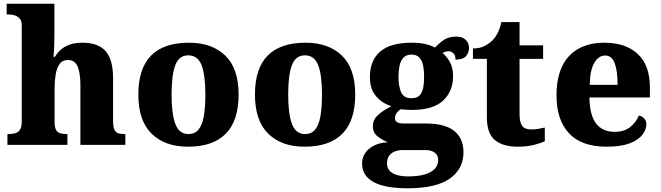

<svg xmlns="http://www.w3.org/2000/svg" viewBox="-20 -780 3559 1034"><path d="M20 0V-58H25Q46 -58 62 -62.5Q78 -67 87.5 -81.5Q97 -96 97 -125V-644Q97 -670 84.5 -682Q72 -694 56.5 -698Q41 -702 30 -702H16V-760H273V-607Q273 -582 272.5 -556.5Q272 -531 271 -510Q270 -489 268 -474H276Q288 -495 307 -512Q326 -529 354.5 -539.5Q383 -550 424 -550Q508 -550 548.5 -505Q589 -460 589 -358V-128Q589 -98 595.5 -83Q602 -68 615.5 -63Q629 -58 651 -58H655V0H413V-322Q413 -386 398 -421.5Q383 -457 346 -457Q316 -457 300.5 -434.5Q285 -412 279.5 -377Q274 -342 274 -304V-122Q274 -95 281.5 -81Q289 -67 303.5 -62.5Q318 -58 340 -58H343V0Z M993 10Q868 10 796.5 -60Q725 -130 725 -271Q725 -411 793.5 -480.5Q862 -550 997 -550Q1122 -550 1193.5 -480.5Q1265 -411 1265 -271Q1265 -130 1196 -60Q1127 10 993 10ZM995 -58Q1029 -58 1049 -82Q1069 -106 1077.5 -153.5Q1086 -201 1086 -271Q1086 -376 1065.5 -429Q1045 -482 994 -482Q944 -482 924 -429Q904 -376 904 -271Q904 -166 924.5 -112Q945 -58 995 -58Z M1621 10Q1496 10 1424.5 -60Q1353 -130 1353 -271Q1353 -411 1421.5 -480.5Q1490 -550 1625 -550Q1750 -550 1821.5 -480.5Q1893 -411 1893 -271Q1893 -130 1824 -60Q1755 10 1621 10ZM1623 -58Q1657 -58 1677 -82Q1697 -106 1705.5 -153.5Q1714 -201 1714 -271Q1714 -376 1693.5 -429Q1673 -482 1622 -482Q1572 -482 1552 -429Q1532 -376 1532 -271Q1532 -166 1552.5 -112Q1573 -58 1623 -58Z M2175 234Q2052 234 1991 200Q1930 166 1930 101Q1930 68 1947.5 43Q1965 18 1996 3Q2027 -12 2069 -14Q2040 -25 2014 -45Q1988 -65 1988 -101Q1988 -135 2015 -160Q2042 -185 2088 -208Q2039 -223 2005.5 -261.5Q1972 -300 1972 -365Q1972 -454 2027 -502Q2082 -550 2198 -550Q2237 -550 2267.5 -543.5Q2298 -537 2323 -524Q2346 -549 2372 -566Q2398 -583 2437 -583Q2471 -583 2488.5 -565Q2506 -547 2506 -522Q2506 -497 2490 -478Q2474 -459 2433 -459Q2433 -483 2421 -493.5Q2409 -504 2397 -504Q2386 -504 2377.5 -501Q2369 -498 2363 -495Q2387 -475 2403.5 -444.5Q2420 -414 2420 -370Q2420 -289 2366.5 -238.5Q2313 -188 2198 -188Q2188 -188 2168.5 -189Q2149 -190 2141 -192Q2129 -188 2118 -174Q2107 -160 2107 -144Q2107 -128 2119.5 -121.5Q2132 -115 2153 -115H2272Q2376 -115 2426 -75Q2476 -35 2476 40Q2476 130 2402 182Q2328 234 2175 234ZM2177 170Q2231 170 2267 159.5Q2303 149 2321.5 129Q2340 109 2340 81Q2340 58 2322.5 43Q2305 28 2268 28H2144Q2128 28 2109 34.5Q2090 41 2077 57Q2064 73 2064 101Q2064 124 2078 139.5Q2092 155 2118 162.5Q2144 170 2177 170ZM2196 -251Q2225 -251 2239.5 -266Q2254 -281 2259 -307Q2264 -333 2264 -365Q2264 -399 2259 -426Q2254 -453 2239 -469.5Q2224 -486 2196 -486Q2168 -486 2152.5 -469Q2137 -452 2131.5 -425Q2126 -398 2126 -364Q2126 -316 2140 -283.5Q2154 -251 2196 -251Z M2766 10Q2689 10 2645.5 -25.5Q2602 -61 2602 -149V-463H2527V-519Q2566 -519 2593 -534Q2620 -549 2634 -565Q2649 -580 2661 -604Q2673 -628 2680 -661H2778V-536H2905V-463H2778V-165Q2778 -123 2791.5 -103Q2805 -83 2840 -83Q2860 -83 2879 -86Q2898 -89 2914 -93V-19Q2897 -11 2859 -0.5Q2821 10 2766 10Z M3247 10Q3111 10 3044 -62.5Q2977 -135 2977 -266Q2977 -406 3044.5 -478Q3112 -550 3235 -550Q3350 -550 3415 -489Q3480 -428 3480 -309V-255H3154Q3156 -159 3190.5 -114.5Q3225 -70 3290 -70Q3342 -70 3373.5 -95.5Q3405 -121 3421 -158Q3438 -154 3449.5 -141.5Q3461 -129 3461 -110Q3461 -82 3439.5 -54Q3418 -26 3371 -8Q3324 10 3247 10ZM3306 -323Q3306 -398 3290.5 -439.5Q3275 -481 3239 -481Q3203 -481 3180 -440.5Q3157 -400 3156 -323Z"/></svg>

Font: Noto Rashi Hebrew ExtraBold
Style: Regular
Weight: 800
Version: Version 1.006